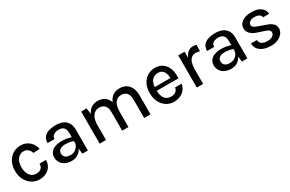

<svg xmlns="http://www.w3.org/2000/svg" viewBox="116 -1516 3844 2542"><g transform="rotate(-30 2038.5 -245.0)"><path d="M277 13.5Q217 13.5 165 -18.5Q113 -50.5 81.2 -109Q49.5 -167.5 49.5 -246Q49.5 -328.5 81.2 -385.8Q113 -443 165 -473.5Q217 -504 277 -504Q321.5 -504 356 -490Q390.5 -476 415.5 -452.5Q440.5 -429 456.2 -399Q472 -369 478 -337.5L379.5 -332.5Q369 -370.5 342 -393.8Q315 -417 276 -417Q243 -417 213.5 -398.5Q184 -380 165.8 -342.2Q147.5 -304.5 147.5 -246Q147.5 -192.5 164.5 -153.8Q181.5 -115 210.5 -94.8Q239.5 -74.5 276 -74.5Q328 -74.5 353.8 -99.8Q379.5 -125 379.5 -169.5H478Q478 -118 453.8 -76.5Q429.5 -35 384.8 -10.8Q340 13.5 277 13.5Z M927 -83.5V-82.5Q906 -39.5 867 -13Q828 13.5 772 13.5Q710 13.5 669.2 -8.5Q628.5 -30.5 608.2 -65.5Q588 -100.5 588 -140.5Q588 -188.5 612.8 -220Q637.5 -251.5 681.5 -266.8Q725.5 -282 782.5 -282Q821.5 -282 859.5 -275Q892 -269 923.5 -258.5V-317Q923.5 -377.5 898.5 -404.8Q873.5 -432 819.5 -432Q789 -432 765.2 -423Q741.5 -414 728 -396.2Q714.5 -378.5 714.5 -351.5H607.5Q607.5 -405.5 634 -439.2Q660.5 -473 708.2 -488.5Q756 -504 819.5 -504Q879.5 -504 924.5 -484.2Q969.5 -464.5 995 -422.8Q1020.5 -381 1020.5 -314.5V0H936.5ZM923.5 -200.5Q898 -209 867 -214.5Q831 -221 800 -221Q753.5 -221 722.2 -202.2Q691 -183.5 691 -140.5Q691 -107.5 715.2 -84.5Q739.5 -61.5 793 -61.5Q832 -61.5 861.5 -79.2Q891 -97 907.2 -123.5Q923.5 -150 923.5 -176.5Z M1641 -231.5V0H1545V-287.5Q1545 -351.5 1514.2 -384.2Q1483.5 -417 1432.5 -417Q1391.5 -417 1361.2 -395Q1331 -373 1314.5 -330.2Q1298 -287.5 1298 -226.5V0H1201V-490.5H1285L1296 -398.5Q1319.5 -450 1360.5 -477Q1401.5 -504 1457.5 -504Q1516.5 -504 1557.8 -477.2Q1599 -450.5 1620 -402L1625 -390Q1636 -418 1652 -438.5Q1677.5 -472 1713.2 -488Q1749 -504 1794 -504Q1853 -504 1894.2 -477.2Q1935.5 -450.5 1956.8 -402Q1978 -353.5 1978 -287.5V0H1881V-287.5Q1881 -351.5 1850.5 -384.2Q1820 -417 1769 -417Q1708 -417 1674.5 -369.2Q1641 -321.5 1641 -231.5Z M2446 -284Q2446 -303.5 2443 -324Q2438.5 -351.5 2426.2 -374.8Q2414 -398 2391.8 -412Q2369.5 -426 2335.5 -426Q2293 -426 2264 -404.5Q2235 -383 2220 -347.5Q2208 -317.5 2206 -284ZM2205.5 -228Q2205.5 -181 2219.5 -145Q2233.5 -108 2262.2 -87Q2291 -66 2334 -66Q2376 -66 2404 -85.8Q2432 -105.5 2438.5 -145.5H2537.5Q2529.5 -97.5 2502 -61.8Q2474.5 -26 2431.5 -6.2Q2388.5 13.5 2334 13.5Q2270.5 13.5 2219.5 -19.2Q2168.5 -52 2138.8 -110.2Q2109 -168.5 2109 -245.5Q2109 -326 2138.5 -383.8Q2168 -441.5 2219 -472.8Q2270 -504 2334 -504Q2391 -504 2431.8 -481Q2472.5 -458 2497.8 -418.8Q2523 -379.5 2532.2 -330Q2541.5 -280.5 2535.5 -228Z M2783 -396Q2801 -443.5 2831.5 -469Q2866.5 -500 2914.5 -500Q2928.5 -500 2941 -498Q2953.5 -496 2966 -492L2962.5 -396Q2948.5 -400 2932.2 -402.8Q2916 -405.5 2903 -405.5Q2861.5 -405.5 2834.8 -383Q2808 -360.5 2795.5 -319.5Q2783 -278 2783 -220.5V0H2686V-492H2783Z M3365.5 -83.5V-82.5Q3344.5 -39.5 3305.5 -13Q3266.5 13.5 3210.5 13.5Q3148.5 13.5 3107.8 -8.5Q3067 -30.5 3046.8 -65.5Q3026.5 -100.5 3026.5 -140.5Q3026.5 -188.5 3051.2 -220Q3076 -251.5 3120 -266.8Q3164 -282 3221 -282Q3260 -282 3298 -275Q3330.5 -269 3362 -258.5V-317Q3362 -377.5 3337 -404.8Q3312 -432 3258 -432Q3227.5 -432 3203.8 -423Q3180 -414 3166.5 -396.2Q3153 -378.5 3153 -351.5H3046Q3046 -405.5 3072.5 -439.2Q3099 -473 3146.8 -488.5Q3194.5 -504 3258 -504Q3318 -504 3363 -484.2Q3408 -464.5 3433.5 -422.8Q3459 -381 3459 -314.5V0H3375ZM3362 -200.5Q3336.5 -209 3305.5 -214.5Q3269.5 -221 3238.5 -221Q3192 -221 3160.8 -202.2Q3129.5 -183.5 3129.5 -140.5Q3129.5 -107.5 3153.8 -84.5Q3178 -61.5 3231.5 -61.5Q3270.5 -61.5 3300 -79.2Q3329.5 -97 3345.8 -123.5Q3362 -150 3362 -176.5Z M3820 13.5Q3748.5 13.5 3699.5 -6.8Q3650.5 -27 3624.8 -63Q3599 -99 3598 -147.5H3689.5Q3691.5 -105 3723 -84.8Q3754.5 -64.5 3810 -64.5Q3839.5 -64.5 3863 -73.5Q3886.5 -82.5 3900.5 -98.8Q3914.5 -115 3914.5 -134Q3914.5 -159 3895.8 -173.5Q3877 -188 3837 -200L3736.5 -233.5Q3676 -254 3644.2 -288Q3612.5 -322 3612.5 -369Q3612.5 -430 3666.2 -467Q3720 -504 3810 -504Q3901 -504 3951.5 -465.2Q4002 -426.5 4004 -367H3911Q3907 -396.5 3881.8 -412Q3856.5 -427.5 3810 -427.5Q3764.5 -427.5 3739.5 -408Q3714.5 -388.5 3714.5 -364Q3714.5 -320.5 3790 -299L3895.5 -261.5Q3955.5 -242.5 3988.2 -212Q4021 -181.5 4021 -134Q4021 -96.5 3996 -62.8Q3971 -29 3925.8 -7.8Q3880.5 13.5 3820 13.5Z"/></g></svg>

Font: Betinya Sans Medium
Style: Regular
Weight: 500
Designer: Jonathan Pinhorn
Version: Version 2.001;December 9, 2019;FontCreator 12.0.0.2547 64-bi